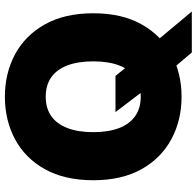

<svg xmlns="http://www.w3.org/2000/svg" viewBox="-30 -748 832 813"><g transform="rotate(-90 386.5 -342.0)"><path d="M317.9 -269.5H471.2L526.9 -200.2L620.6 -93.8L743.7 53.7H570.3L484.9 -46.9L423.3 -130.9ZM382.8 10.3Q283.7 10.3 203.4 -32.7Q123 -75.7 76.2 -159.2Q29.3 -242.7 29.3 -363.3Q29.3 -484.9 76.2 -568.6Q123 -652.3 203.4 -695.1Q283.7 -737.8 382.8 -737.8Q481.9 -737.8 562 -695.1Q642.1 -652.3 689.2 -568.6Q736.3 -484.9 736.3 -363.3Q736.3 -242.2 689.2 -158.7Q642.1 -75.2 562 -32.5Q481.9 10.3 382.8 10.3ZM382.8 -162.6Q431.6 -162.6 465.1 -186Q498.5 -209.5 515.6 -254.4Q532.7 -299.3 532.7 -363.3Q532.7 -427.7 515.6 -472.9Q498.5 -518.1 465.1 -541.5Q431.6 -564.9 382.8 -564.9Q334.5 -564.9 301 -541.5Q267.6 -518.1 250.2 -472.9Q232.9 -427.7 232.9 -363.3Q232.9 -299.3 250.2 -254.4Q267.6 -209.5 301 -186Q334.5 -162.6 382.8 -162.6Z"/></g></svg>

Font: Inter 20pt Black
Style: Regular
Weight: 900
Version: Version 4.001;git-66647c0bb